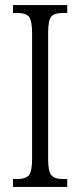

<svg xmlns="http://www.w3.org/2000/svg" viewBox="-20 -734 315 754"><path d="M31 0V-31H50Q79 -31 92.5 -45Q106 -59 106 -109V-604Q106 -655 93 -669Q80 -683 51 -683H31V-714H244V-683H225Q194 -683 181.5 -669Q169 -655 169 -604V-110Q169 -60 182 -45.5Q195 -31 226 -31H244V0Z"/></svg>

Font: Noto Serif ExtraCondensed Light
Style: Regular
Weight: 300
Width: 2
Designer: Monotype Design Team
Foundry: Monotype Imaging Inc.
Version: Version 2.014; ttfautohint (v1.8.4.7-5d5b)